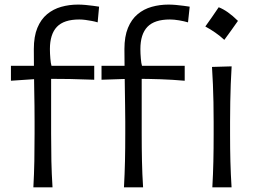

<svg xmlns="http://www.w3.org/2000/svg" viewBox="-20 -804 1098 824"><path d="M918.6 -772.9Q904.1 -751.4 890.1 -731.2Q876.1 -711.1 861.2 -690.3Q882.9 -678.7 903.7 -664.2Q924.5 -649.7 942.7 -632.9Q958.1 -653.6 972.6 -674Q987.1 -694.3 1001.2 -714.4Q978.3 -737 957.9 -751.3Q937.5 -765.6 918.6 -772.9ZM512 0Q515.2 -58.3 516.4 -112.7Q517.6 -167 517.6 -231.4V-282.5Q517.6 -314.9 516.9 -350.1Q516.3 -385.4 515.8 -423.9Q515.3 -462.5 514.7 -504.7Q514 -547 514 -593.3Q514 -647.5 529.1 -684.2Q544.2 -721 570.6 -743Q596.9 -765.1 631.2 -774.7Q665.4 -784.3 703.3 -784.3Q718.1 -784.3 735.1 -782.8Q752.1 -781.3 768 -779.1Q783.9 -776.9 794.1 -775.4L786.9 -708Q770.3 -713 748.5 -716.7Q726.7 -720.4 709.1 -720.4Q643.2 -720.4 612.8 -688.9Q582.5 -657.3 582.5 -593.4Q582.5 -574.2 584.4 -552.6Q586.2 -531 589.4 -521.7L588.1 -503.1V-231.4Q588.1 -167 589.3 -112.7Q590.4 -58.3 594.1 0ZM415.7 -461.8V-521.7H772.7V-457.5Q719.6 -462.2 668.4 -463.9Q617.1 -465.6 565.4 -465.8H537.5ZM123.2 0Q126.4 -58.3 127.4 -112.7Q128.4 -167 128.4 -231.4V-282.5Q128.4 -314.9 128 -350.1Q127.5 -385.4 126.8 -423.9Q126.1 -462.5 125.7 -504.7Q125.2 -547 125.2 -593.3Q125.2 -647.5 140.3 -684.2Q155.5 -721 182 -743Q208.6 -765.1 242.9 -774.7Q277.1 -784.3 315 -784.3Q329.8 -784.3 346.8 -782.8Q363.8 -781.3 379.5 -779.1Q395.1 -776.9 405.3 -775.4L399.1 -708Q388 -711.5 374.1 -714.1Q360.3 -716.8 346.2 -718.6Q332.2 -720.4 320.3 -720.4Q254.4 -720.4 224.3 -688.9Q194.2 -657.3 194.2 -593.4Q194.2 -574.2 196.1 -552.6Q197.9 -531 201 -521.7L199.4 -503.1V-231.4Q199.4 -167 200.5 -112.7Q201.7 -58.3 205.4 0ZM26.9 -457.5V-521.7H384.4V-461.8Q331.4 -464 279.9 -464.9Q228.3 -465.8 176.6 -465.8H149.2ZM891.3 0H973.8Q970.2 -57.6 968.8 -111.1Q967.4 -164.6 967.4 -228.7V-280.7Q967.4 -326.5 968.2 -366.1Q968.9 -405.7 970.3 -443Q971.7 -480.4 974.1 -519.2L889.8 -516.8Q892.2 -478.4 893.8 -441.4Q895.4 -404.4 896.1 -365.3Q896.9 -326.2 896.9 -280.7V-228.7Q896.9 -164.6 895.7 -111.1Q894.5 -57.6 891.3 0Z"/></svg>

Font: Pinar-VF
Style: Regular
Weight: 300
Designer: Amin Abedi
Version: Version 3.0